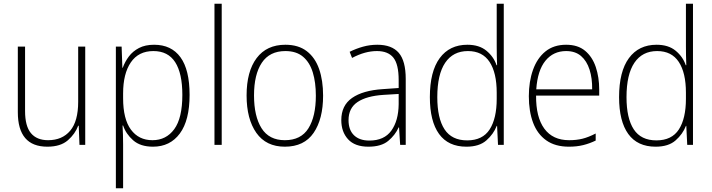

<svg xmlns="http://www.w3.org/2000/svg" viewBox="-20 -780 3833 1034"><path d="M439 -529V0H408L404 -103H401Q385 -59 345.5 -24.5Q306 10 235 10Q76 10 76 -176V-529H115V-182Q115 -101 146.5 -63Q178 -25 239 -25Q315 -25 358 -76Q401 -127 401 -232V-529Z M810 -539Q903 -539 952 -471.5Q1001 -404 1001 -269Q1001 -132 948.5 -61Q896 10 804 10Q736 10 697 -24.5Q658 -59 643 -104H640Q643 -55 643 -1V234H604V-529H635L639 -415H641Q653 -448 674 -476Q695 -504 728.5 -521.5Q762 -539 810 -539ZM806 -505Q726 -505 684.5 -444Q643 -383 643 -277V-251Q643 -139 685 -82Q727 -25 801 -25Q875 -25 918.5 -84.5Q962 -144 962 -269Q962 -385 923.5 -445Q885 -505 806 -505Z M1174 0H1135V-760H1174Z M1720 -265Q1720 -139 1669 -64.5Q1618 10 1514 10Q1413 10 1360.5 -64.5Q1308 -139 1308 -266Q1308 -395 1362 -467Q1416 -539 1517 -539Q1587 -539 1632 -504.5Q1677 -470 1698.5 -408.5Q1720 -347 1720 -265ZM1348 -266Q1348 -154 1388.5 -89.5Q1429 -25 1514 -25Q1601 -25 1641 -89Q1681 -153 1681 -265Q1681 -336 1664.5 -390Q1648 -444 1612 -474.5Q1576 -505 1517 -505Q1432 -505 1390 -442Q1348 -379 1348 -266Z M2012 -539Q2090 -539 2127.5 -495.5Q2165 -452 2165 -355V0H2135L2129 -94H2127Q2108 -52 2070.5 -21Q2033 10 1964 10Q1891 10 1854.5 -30Q1818 -70 1818 -133Q1818 -212 1876 -252.5Q1934 -293 2041 -300L2127 -306V-349Q2127 -434 2098.5 -469.5Q2070 -505 2010 -505Q1978 -505 1945 -496Q1912 -487 1876 -468L1863 -501Q1897 -518 1934.5 -528.5Q1972 -539 2012 -539ZM2044 -269Q1954 -263 1905.5 -230.5Q1857 -198 1857 -133Q1857 -80 1886.5 -51.5Q1916 -23 1969 -23Q2049 -23 2087.5 -76.5Q2126 -130 2127 -219V-274Z M2492 10Q2394 10 2344.5 -58.5Q2295 -127 2295 -257Q2295 -395 2348 -467Q2401 -539 2497 -539Q2561 -539 2600 -506.5Q2639 -474 2654 -429H2657Q2655 -481 2655 -530V-760H2693V0H2662L2657 -102H2655Q2638 -58 2599.5 -24Q2561 10 2492 10ZM2496 -24Q2579 -24 2617 -83Q2655 -142 2655 -248V-281Q2655 -388 2616.5 -446.5Q2578 -505 2500 -505Q2420 -505 2377.5 -442Q2335 -379 2335 -257Q2335 -143 2374 -83.5Q2413 -24 2496 -24Z M3029 -539Q3092 -539 3131 -506.5Q3170 -474 3188.5 -419Q3207 -364 3207 -297V-265H2867Q2866 -149 2911.5 -87Q2957 -25 3045 -25Q3085 -25 3117 -33Q3149 -41 3188 -61V-23Q3155 -7 3120.5 1.5Q3086 10 3044 10Q2970 10 2922 -24Q2874 -58 2851 -119Q2828 -180 2828 -262Q2828 -341 2850.5 -404Q2873 -467 2917.5 -503Q2962 -539 3029 -539ZM3029 -505Q2960 -505 2917.5 -453Q2875 -401 2868 -299H3169Q3170 -358 3155 -405Q3140 -452 3109 -478.5Q3078 -505 3029 -505Z M3511 10Q3413 10 3363.5 -58.5Q3314 -127 3314 -257Q3314 -395 3367 -467Q3420 -539 3516 -539Q3580 -539 3619 -506.5Q3658 -474 3673 -429H3676Q3674 -481 3674 -530V-760H3712V0H3681L3676 -102H3674Q3657 -58 3618.5 -24Q3580 10 3511 10ZM3515 -24Q3598 -24 3636 -83Q3674 -142 3674 -248V-281Q3674 -388 3635.5 -446.5Q3597 -505 3519 -505Q3439 -505 3396.5 -442Q3354 -379 3354 -257Q3354 -143 3393 -83.5Q3432 -24 3515 -24Z"/></svg>

Font: Noto Sans Lao Looped SemiCondensed ExtraLight
Style: Regular
Weight: 200
Width: 4
Designer: Mark Frömberg, Ben Mitchell
Foundry: The Fontpad Ltd
Version: Version 1.002; ttfautohint (v1.8.4.7-5d5b)